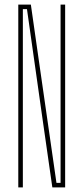

<svg xmlns="http://www.w3.org/2000/svg" viewBox="-20 -820 365 840"><path d="M60 0V-800H115L151 -548L227 -20H245V-800H265V0H209L166 -300L98 -780H80V0Z"/></svg>

Font: Big Shoulders Display Thin
Style: Regular
Weight: 100
Designer: Patric King
Foundry: XO Type Co
Version: Version 1.000; ttfautohint (v1.8.2)